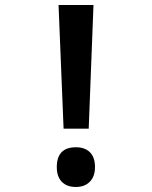

<svg xmlns="http://www.w3.org/2000/svg" viewBox="-20 -734 603 764"><path d="M233 -222 213 -714H352L333 -222ZM282 10Q246 10 226 -10.5Q206 -31 206 -69Q206 -148 282 -148Q318 -148 338 -128Q358 -108 358 -69Q358 -32 337.5 -11Q317 10 282 10Z"/></svg>

Font: Noto Sans Mono SemiCondensed SemiBold
Style: Regular
Weight: 600
Width: 4
Designer: Monotype Design Team
Foundry: Monotype Imaging Inc.
Version: Version 2.014; ttfautohint (v1.8.4.7-5d5b)